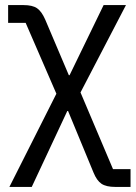

<svg xmlns="http://www.w3.org/2000/svg" viewBox="-20 -536 536 756"><path d="M72 -516Q108 -516 126 -503.5Q144 -491 158 -459L251 -240H254L388 -516H476L297 -172L425 130H494V200H434Q398 200 379.5 187.5Q361 175 348 143L248 -99H245L105 200H17L202 -167L81 -446H12V-516Z"/></svg>

Font: IBM Plex Sans
Style: Regular
Weight: 400
Designer: Mike Abbink, Paul van der Laan, Pieter van Rosmalen
Foundry: Bold Monday
Version: Version 3.005